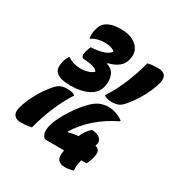

<svg xmlns="http://www.w3.org/2000/svg" viewBox="-240 -951 1121 1205"><g transform="rotate(30 320.0 -348.5)"><path d="M403 -402Q446 -467 478.5 -545Q511 -623 533 -708Q553 -713 569 -714.5Q585 -716 609 -716Q644 -716 658.5 -697.5Q673 -679 665 -645Q657 -613 640 -574.5Q623 -536 599.5 -498Q576 -460 549 -429Q526 -401 506 -393.5Q486 -386 459 -386Q422 -386 403 -402ZM471 105Q457 109 441.5 112Q426 115 410 115Q375 115 359.5 95Q344 75 354 26H226Q205 26 196 0.5Q187 -25 198 -66L200 -72Q206 -96 222 -127.5Q238 -159 259.5 -192.5Q281 -226 305 -256Q329 -286 353 -307Q382 -333 408.5 -341.5Q435 -350 461 -350Q487 -350 515 -341Q543 -332 568 -313L566 -307Q484 -268 419 -211Q354 -154 315 -88L316 -84Q356 -95 388 -97Q406 -141 441 -173H447Q486 -170 502.5 -152Q519 -134 515 -117L510 -97Q551 -90 539 -36Q535 -17 528 0.5Q521 18 516 26H478Q471 58 470 74.5Q469 91 471 105ZM237 -304Q194 -238 161.5 -160Q129 -82 107 2Q87 6 71 8Q55 10 31 10Q-3 10 -18 -8.5Q-33 -27 -25 -61Q-17 -94 0 -132Q17 -170 40.5 -208Q64 -246 91 -277Q114 -304 134 -311.5Q154 -319 181 -319Q217 -319 237 -304ZM426 -676Q418 -640 390 -617.5Q362 -595 317 -585L316 -579Q358 -566 371 -531.5Q384 -497 377 -460L376 -455Q366 -400 313.5 -373Q261 -346 187 -346Q132 -346 106 -357Q80 -368 70 -385Q64 -396 63 -412Q62 -428 68 -452Q74 -476 88 -497H94Q132 -470 186 -470Q212 -470 237 -477.5Q262 -485 277 -499Q270 -515 242 -523Q214 -531 176 -532Q148 -534 162 -583Q167 -601 175 -618Q216 -620 253.5 -629.5Q291 -639 313 -664Q306 -675 284.5 -681.5Q263 -688 238 -688Q184 -688 146 -663H140Q139 -677 139 -693Q139 -709 143 -723Q148 -742 155 -757Q162 -772 177 -784Q192 -796 216.5 -804Q241 -812 283 -812Q340 -812 374.5 -792.5Q409 -773 422 -743.5Q435 -714 427 -683Z"/></g></svg>

Font: Recursive Mn Csl St Blk
Style: Italic
Weight: 900
Italic angle: -15°
Monospace: yes
Version: Version 1.079;hotconv 1.0.112;makeotfexe 2.5.65598; ttfautoh